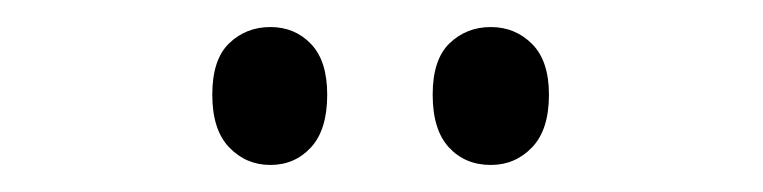

<svg xmlns="http://www.w3.org/2000/svg" viewBox="-20 -738 564 142"><path d="M137 -668Q137 -694 149.5 -706Q162 -718 180 -718Q198 -718 210 -705.5Q222 -693 222 -668Q222 -642 210 -629Q198 -616 180 -616Q162 -616 149.5 -629Q137 -642 137 -668ZM300 -668Q300 -694 312.5 -706Q325 -718 343 -718Q361 -718 373.5 -705.5Q386 -693 386 -668Q386 -642 373.5 -629Q361 -616 343 -616Q324 -616 312 -629Q300 -642 300 -668Z"/></svg>

Font: Noto Sans ExtraCondensed
Style: Regular
Weight: 400
Width: 2
Designer: Monotype Design Team
Foundry: Monotype Imaging Inc.
Version: Version 2.013; ttfautohint (v1.8.4.7-5d5b)